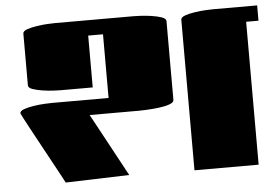

<svg xmlns="http://www.w3.org/2000/svg" viewBox="-48 -706 1116 775"><g transform="rotate(-5 510.0 -318.5)"><path d="M970 0H710V-610Q710 -620 727 -626Q744 -632 767.5 -635.5Q791 -639 811.5 -640Q832 -641 840 -641H1020V-579H970ZM446 -4 188 4Q184 -4 171 -28Q158 -52 140 -85Q122 -118 103 -153Q84 -188 67.5 -218.5Q51 -249 40.5 -269Q30 -289 30 -290Q30 -300 47 -306Q64 -312 87.5 -315.5Q111 -319 131.5 -320Q152 -321 160 -321H390V-579H330V-369H200Q192 -369 171.5 -370Q151 -371 127.5 -374.5Q104 -378 87 -384Q70 -390 70 -400V-610Q70 -620 87 -626Q104 -632 127.5 -635.5Q151 -639 171.5 -640Q192 -641 200 -641H520Q528 -641 548.5 -640Q569 -639 592.5 -635.5Q616 -632 633 -626Q650 -620 650 -610V-290Q650 -280 631.5 -273.5Q613 -267 587.5 -264Q562 -261 540 -260Q518 -259 510 -259H308Z"/></g></svg>

Font: Gajraj One
Style: Regular
Weight: 400
Designer: Saurabh Sharma
Foundry: Saurabh Sharma
Version: Version 1.000